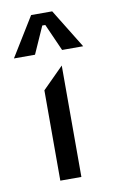

<svg xmlns="http://www.w3.org/2000/svg" viewBox="-79 -589 368 628"><g transform="rotate(-10 105.0 -275.0)"><path d="M140 0H70V-300L140 -370ZM220 -420H150L110 -510H100L60 -420H-10L70 -550H140Z"/></g></svg>

Font: Iceland
Style: Regular
Weight: 400
Designer: Cyreal (www.cyreal.org)
Foundry: Cyreal (www.cyreal.org)
Version: Version 1.001